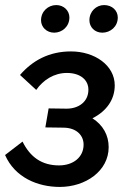

<svg xmlns="http://www.w3.org/2000/svg" viewBox="-20 -730 501 758"><path d="M216 8C318 8 409 -55 409 -149C409 -196 387 -236 345 -263C402 -292 433 -338 433 -393C433 -472 354 -527 260 -527C174 -527 108 -491 59 -434L123 -375C151 -415 194 -442 244 -442C298 -442 329 -414 329 -376C329 -327 289 -301 243 -301L172 -302L159 -227L232 -226C283 -225 310 -195 310 -159C310 -110 270 -77 213 -77C145 -77 99 -110 69 -171L0 -118C39 -29 129 8 216 8ZM194 -601C225 -601 254 -625 254 -661C254 -688 232 -710 202 -710C170 -710 142 -685 142 -650C142 -623 164 -601 194 -601ZM384 -601C416 -601 445 -625 445 -661C445 -688 423 -710 391 -710C360 -710 333 -685 333 -650C333 -623 354 -601 384 -601Z"/></svg>

Font: Fixel Text 20240404 Medium
Style: Italic
Weight: 500
Width: 4
Italic angle: -10°
Designer: AlfaBravo + MacPaw
Foundry: Kyrylo Tkachov, Marchela Mozhyna, Serhii Makarenko, Maria Weinstein, Zakhar Kryvoshyya
Version: Version 1.211;Glyphs 3.2 (3225)